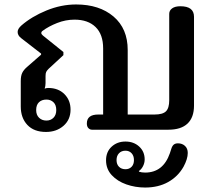

<svg xmlns="http://www.w3.org/2000/svg" viewBox="-20 -581 964 860"><path d="M73 -104V-218Q73 -241 79.5 -254.5Q86 -268 101 -281L164 -336V-341L75 -410Q59 -422 59 -438Q59 -452 76 -467Q122 -507 188 -534Q254 -561 321 -561Q425 -561 488.5 -507Q552 -453 552 -357V-68H672Q709 -68 723.5 -82.5Q738 -97 738 -132V-519Q738 -534 751 -543.5Q764 -553 788 -553Q849 -553 849 -506V-108Q849 -55 820 -27.5Q791 0 734 0H392Q383 0 376 -7Q369 -14 369 -28Q369 -68 420 -68H442V-364Q442 -427 408 -460Q374 -493 314 -493Q274 -493 236 -478Q198 -463 171 -443Q165 -439 165 -433Q165 -428 172 -422L264 -348V-334L198 -273Q190 -265 187 -259Q184 -253 184 -240V-209Q184 -195 180 -184Q188 -187 196 -187Q241 -187 268.5 -159.5Q296 -132 296 -90Q296 -45 264.5 -17.5Q233 10 186 10Q132 10 102.5 -21.5Q73 -53 73 -104ZM232 -88Q232 -111 219.5 -123Q207 -135 188 -135Q167 -135 154.5 -123Q142 -111 142 -88Q142 -66 155 -53.5Q168 -41 188 -41Q207 -41 219.5 -53.5Q232 -66 232 -88ZM455 137Q455 99 480 76Q505 53 542 53Q579 53 603.5 75.5Q628 98 628 133Q628 149 620.5 163.5Q613 178 602 185L603 188Q614 192 630 192Q711 192 741 105Q743 100 747 86.5Q751 73 758 67Q765 61 777 61Q796 61 808.5 72.5Q821 84 821 104Q821 131 802 166Q777 210 733 234.5Q689 259 630 259Q586 259 546 245Q506 231 480.5 203.5Q455 176 455 137ZM580 136Q580 117 569.5 105.5Q559 94 542 94Q524 94 513 105.5Q502 117 502 136Q502 155 513 166Q524 177 542 177Q559 177 569.5 166Q580 155 580 136Z"/></svg>

Font: MaitreeSemiBold
Style: Regular
Weight: 600
Designer: CadsonDemak Team
Foundry: CadsonDemak
Version: Version 1.000